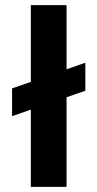

<svg xmlns="http://www.w3.org/2000/svg" viewBox="-20 -727 378 747"><path d="M27 -383 312 -483V-374L27 -275ZM100 0V-707H239V0Z"/></svg>

Font: Bricolage Grotesque SemiCondensed
Style: Bold
Weight: 700
Width: 4
Designer: Mathieu Triay
Foundry: Atelier Triay
Version: Version 1.001;gftools[0.9.33.dev8+g029e19f]